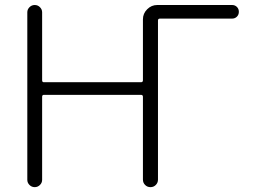

<svg xmlns="http://www.w3.org/2000/svg" viewBox="-20 -774 1040 772"><path d="M623 -699.2Q615.2 -699.2 615.2 -691.4V-51.8Q615.2 -39.1 606.4 -30.3Q597.7 -21.5 585 -21.5Q572.3 -21.5 563.5 -30.3Q554.7 -39.1 554.7 -51.8V-384.8Q554.7 -392.6 546.9 -392.6H156.2Q149.4 -392.6 149.4 -384.8V-50.8Q149.4 -39.1 140.6 -30.3Q131.8 -21.5 119.6 -21.5Q107.4 -21.5 98.6 -30.3Q89.8 -39.1 89.8 -50.8V-724.6Q89.8 -736.3 98.6 -745.1Q107.4 -753.9 119.6 -753.9Q131.8 -753.9 140.6 -745.1Q149.4 -736.3 149.4 -724.6V-451.2Q149.4 -443.4 156.2 -443.4H546.9Q554.7 -443.4 554.7 -451.2V-696.3Q554.7 -719.7 571.8 -736.8Q588.9 -753.9 612.3 -753.9H913.1Q924.8 -753.9 932.6 -746.1Q940.4 -738.3 940.4 -726.6Q940.4 -714.8 932.6 -707Q924.8 -699.2 913.1 -699.2Z"/></svg>

Font: Rounded-X Mgen+ 1m light
Style: Regular
Weight: 200
Designer: [Source Han Sans]
Ryoko NISHIZUKA  (kana & ideographs); Paul D. Hunt (Latin, Greek & Cyrillic); Wenlong ZHANG  (bopomofo
Version: Version 1.059.20150602